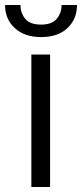

<svg xmlns="http://www.w3.org/2000/svg" viewBox="-46 -746 327 766"><path d="M153.8 -528.3V0H79.1V-528.3ZM199.7 -726.1H261.2Q261.2 -669.9 223.1 -634Q185.1 -598.1 118.2 -598.1Q51.8 -598.1 12.9 -634Q-25.9 -669.9 -25.9 -726.1H35.6Q35.6 -694.8 54.2 -671.4Q72.8 -647.9 118.2 -647.9Q161.6 -647.9 180.7 -671.4Q199.7 -694.8 199.7 -726.1Z"/></svg>

Font: Vazirmatn FD Light
Style: Regular
Weight: 300
Designer: Saber Rastikerdar
Foundry: Saber Rastikerdar
Version: Version 33.003